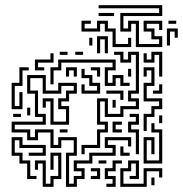

<svg xmlns="http://www.w3.org/2000/svg" viewBox="-20 -706 707 742"><path d="M505 -524V-614H487V-584H445V-656H595V-674H361V-686H607V-644H457V-596H475V-626H517V-536H595V-554H565V-584H535V-626H607V-590H595V-614H547V-596H577V-566H607V-524ZM361 -644V-656H421V-644ZM415 -524V-584H385V-614H367V-584H295V-626H331V-614H307V-596H355V-626H397V-596H427V-536H475V-560H487V-524ZM631 -614V-626H661V-614ZM625 -530V-596H667V-560H655V-584H637V-530ZM355 -500V-566H397V-500H385V-554H367V-500ZM325 -530V-560H337V-530ZM211 -494V-506H241V-494ZM271 -494V-506H301V-494ZM295 -110V-146H355V-206H385V-224H355V-326H397V-266H445V-296H505V-314H475V-356H505V-494H487V-464H445V-494H421V-506H457V-476H475V-506H517V-344H487V-326H517V-284H457V-254H385V-314H367V-236H397V-194H367V-134H307V-110ZM595 -410V-494H577V-464H535V-500H547V-476H565V-506H607V-410ZM115 -434V-476H175V-500H187V-464H127V-446H151V-434ZM385 -374V-446H415V-464H217V-434H187V-380H175V-446H205V-476H427V-434H397V-386H415V-416H457V-386H481V-374H445V-404H427V-374ZM535 -200V-266H565V-296H595V-314H535V-386H565V-434H547V-410H535V-446H577V-374H547V-326H607V-284H577V-254H547V-200ZM355 -410V-434H331V-446H367V-410ZM235 -410V-446H277V-410H265V-434H247V-410ZM25 -284V-386H55V-446H91V-434H67V-374H37V-296H55V-350H67V-284ZM475 -410V-440H487V-410ZM295 -344V-380H307V-356H355V-374H325V-404H295V-440H307V-416H337V-386H367V-344ZM235 16V-116H265V-164H217V-134H175V-194H127V-164H85V-194H25V-236H145V-254H115V-344H85V-416H157V-356H205V-386H277V-344H247V-314H217V-296H247V-224H175V-314H157V-290H145V-326H187V-236H235V-284H205V-326H235V-356H265V-374H217V-344H145V-404H97V-356H127V-266H157V-224H37V-206H97V-176H115V-206H187V-146H205V-176H277V-104H247V4H265V-26H295V-44H265V-86H325V-116H415V-134H385V-176H487V-140H475V-164H397V-146H427V-104H337V-74H277V-56H307V-14H277V16ZM571 -344V-356H595V-380H607V-344ZM445 -320V-344H391V-356H457V-320ZM415 -290V-320H427V-290ZM85 -260V-290H97V-260ZM31 -254V-266H61V-254ZM505 -110V-194H475V-236H505V-254H481V-266H517V-224H487V-206H517V-110ZM595 -230V-260H607V-230ZM415 -194V-236H451V-224H427V-206H451V-194ZM535 -74V-176H577V-110H565V-164H547V-86H595V-194H565V-230H577V-206H607V-74ZM211 -194V-206H241V-194ZM85 -14V-74H55V-104H25V-176H67V-146H157V-104H91V-116H145V-134H55V-164H37V-116H67V-86H97V-26H121V-14ZM445 -104V-140H457V-116H481V-104ZM145 16V-74H127V-50H115V-86H157V4H175V-26H205V-104H187V-50H175V-116H217V-14H187V16ZM361 -74V-86H391V-74ZM391 16V4H415V-14H385V-56H415V-86H451V-74H427V-44H397V-26H427V16ZM445 16V-56H475V-86H517V-14H481V-26H505V-74H487V-44H457V4H535V-56H607V-20H595V-44H547V16ZM331 -14V-26H355V-44H331V-56H367V-14ZM565 10V-20H577V10Z"/></svg>

Font: Rubik Maze
Style: Regular
Weight: 400
Designer: Hubert and Fischer, NaN
Foundry: Hubert and Fischer, NaN
Version: Version 2.200